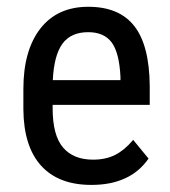

<svg xmlns="http://www.w3.org/2000/svg" viewBox="-20 -531 497 561"><path d="M332 -296.9V-306.2Q328.6 -377 306.2 -407.2Q283.7 -437 237.8 -437Q187 -437 162.1 -402.8Q137.7 -368.7 134.3 -296.9ZM345.2 -9.8Q303.7 9.3 247.1 9.3Q150.9 9.3 100.1 -46.9Q49.3 -103 48.3 -210.9V-271Q48.3 -383.3 97.7 -447.3Q147.5 -511.2 237.8 -511.2Q328.6 -511.2 372.6 -454.6Q416.5 -398.4 417.5 -279.8V-226.6V-224.6H415.5H133.8V-214.8Q133.8 -135.7 164.1 -100.1Q194.3 -64.5 252 -64.5Q288.6 -64.5 315.9 -78.1Q343.3 -91.8 367.7 -120.6L368.7 -122.6L370.1 -121.1L413.1 -68.8L414.1 -67.9L413.1 -66.4Q386.2 -28.3 345.2 -9.8Z"/></svg>

Font: MAUL Condensed
Style: Condensed Regular
Weight: 400
Designer: MAUL
Version: Version 1.0; 2020; ttfautohint (v1.8.3)